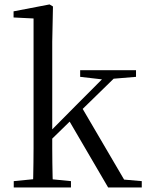

<svg xmlns="http://www.w3.org/2000/svg" viewBox="-20 -825 647 845"><path d="M40.5 0V-27.8L150.1 -38.6H182.7L292.3 -27.8V0ZM124.7 0Q125.7 -20.2 126.2 -48.5Q126.7 -76.8 127.2 -108.6Q127.7 -140.5 127.7 -171.6Q127.7 -202.7 127.7 -228.5V-743.7L39.7 -748.1V-775.1L198.1 -805.5L213.1 -796.5L209.9 -641V-231Q209.9 -204.6 209.9 -172.7Q209.9 -140.9 210.4 -108.8Q210.9 -76.8 211.5 -48.5Q212.1 -20.2 213.1 0ZM169.4 -175.4V-218.6H173.2L320.5 -367.2L468.9 -516H518.5ZM455.9 0 280.9 -299.4 338.6 -354.8 526.2 -34.6 603.9 -27.8V0ZM332.8 -486.8V-516H578.6V-486.8L461.8 -477.1L443 -474.1Z"/></svg>

Font: Noto Serif SC ExtraLight
Style: Regular
Weight: 200
Designer: Ryoko NISHIZUKA 西塚涼子 (kana & ideographs); Frank Grießhammer (Latin, Greek & Cyrillic); Wenlong ZHANG 张文龙 (bopomofo); San
Foundry: Adobe
Version: Version 2.002-H1;hotconv 1.1.0;makeotfexe 2.6.0